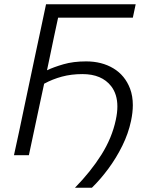

<svg xmlns="http://www.w3.org/2000/svg" viewBox="-20 -733 694 907"><path d="M334 154Q408.5 78 458.8 -1.8Q509 -81.5 527 -166.5Q534.5 -201 534.5 -230Q534.5 -288 505 -326Q460.5 -383 369.5 -383Q317 -383 272.5 -371Q228 -359 188.5 -337.5L166.5 -235Q152.5 -169.5 140.8 -114.2Q129 -59 116.5 0H46Q59 -59.5 71 -115Q82.5 -170.5 96.5 -236.5L146.5 -473Q161 -540.5 173 -597Q184.5 -653 197.5 -713H621L607.5 -649.5H254.5Q245 -605.5 235.5 -561Q226 -516.5 215.5 -465L202 -401Q233.5 -416 280 -429.5Q326.5 -443 387 -443Q461 -443 515.8 -410Q570.5 -377 594.5 -314Q607.5 -279 607.5 -236.5Q607.5 -202 599 -162Q586.5 -102.5 558 -44.8Q529.5 13 492 63.8Q454.5 114.5 414 154Z"/></svg>

Font: Heraclito Light
Style: Italic
Weight: 300
Italic angle: -12°
Designer: Kostas Bartsokas (font) & Cristiano Sobral (main changes)
Foundry: Kostas Bartsokas (font) & Cristiano Sobral (main changes)
Version: Version 1.00;July 8, 2020;FontCreator 13.0.0.2655 64-bit